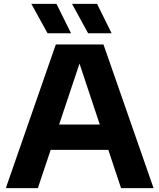

<svg xmlns="http://www.w3.org/2000/svg" viewBox="-20 -969 820 989"><path d="M10 0 267.5 -740H513L771 0H603.5L538 -197H241L175 0ZM284.5 -327.5H494L389.5 -641.5ZM434 -797.5 351 -949H480L555 -797.5ZM225 -797.5 141.5 -949H271L346 -797.5Z"/></svg>

Font: Encode Sans SmExp
Style: Bold
Weight: 700
Width: 6
Designer: Multiple Designers
Foundry: Impallari Type
Version: Version 3.002; ttfautohint (v1.8.3) -l 8 -r 50 -G 200 -x 14 